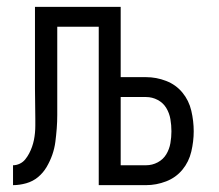

<svg xmlns="http://www.w3.org/2000/svg" viewBox="-20 -540 640 560"><path d="M18 0V-58Q28 -58 37.5 -62.5Q47 -67 53.5 -75Q60 -83 65 -92.5Q70 -102 73.5 -112Q77 -122 79 -132Q81 -142 82 -152.5Q83 -163 83 -173.5Q83 -184 83 -194Q83 -216 82.5 -237.5Q82 -259 82 -281V-520H332V-315H406Q436 -315 464.5 -304Q493 -293 512 -270Q531 -247 538 -217Q545 -187 545 -157Q545 -128 538 -98Q531 -68 512 -45Q493 -22 464.5 -11Q436 0 406 0H268V-462H147V-281Q147 -272 147 -263Q147 -254 147 -244Q147 -225 147 -205Q147 -185 145.5 -165.5Q144 -146 141.5 -126.5Q139 -107 132.5 -88.5Q126 -70 116 -53Q106 -36 91 -23.5Q76 -11 56.5 -5.5Q37 0 18 0ZM406 -58Q424 -58 440 -66.5Q456 -75 465 -90Q474 -105 477 -122.5Q480 -140 480 -157Q480 -175 477 -192.5Q474 -210 465 -225Q456 -240 440 -248.5Q424 -257 406 -257H332V-58Z"/></svg>

Font: Iosevka SS04 Light Extended
Style: Regular
Weight: 300
Width: 7
Monospace: yes
Designer: Belleve Invis
Foundry: Belleve Invis
Version: Version 19.0.0; ttfautohint (v1.8.4)